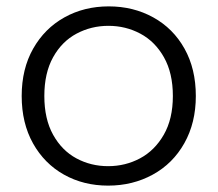

<svg xmlns="http://www.w3.org/2000/svg" viewBox="-20 -574 682 602"><path d="M48 -273Q48 -358 84 -421.5Q120 -485 182 -519.5Q244 -554 321 -554Q398 -554 460.5 -519.5Q523 -485 558.5 -421.5Q594 -358 594 -273Q594 -189 558 -125Q522 -61 459 -26.5Q396 8 319 8Q242 8 180.5 -26.5Q119 -61 83.5 -124.5Q48 -188 48 -273ZM522 -273Q522 -345 494 -394.5Q466 -444 420 -468.5Q374 -493 320 -493Q266 -493 220 -468.5Q174 -444 146.5 -394.5Q119 -345 119 -273Q119 -201 146.5 -151.5Q174 -102 219.5 -77.5Q265 -53 319 -53Q373 -53 419 -77.5Q465 -102 493.5 -151.5Q522 -201 522 -273Z"/></svg>

Font: Poppins-tnum Light
Style: Regular
Weight: 300
Designer: Ninad Kale (Devanagari), Jonny Pinhorn (Latin)
Foundry: Indian Type Foundry
Version: Version 4.004